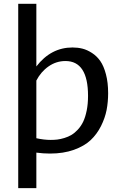

<svg xmlns="http://www.w3.org/2000/svg" viewBox="-20 -790 640 1003"><path d="M544.9 -303.2Q544.9 -257.3 536.9 -215.6Q528.8 -173.8 507.6 -131.3Q486.3 -88.9 453.4 -57.9Q420.4 -26.9 366 -7.3Q311.5 12.2 241.2 12.2Q206.1 12.2 169.9 7.3V192.9H75.2V-770H169.9V-442.9Q246.1 -542 358.9 -542Q386.2 -542 410.6 -535.9Q435.1 -529.8 460.4 -513.4Q485.8 -497.1 503.9 -471.2Q522 -445.3 533.4 -402.1Q544.9 -358.9 544.9 -303.2ZM245.1 -59.1Q263.2 -59.1 279.5 -61Q295.9 -63 316.2 -69.1Q336.4 -75.2 353.3 -85.2Q370.1 -95.2 386.7 -113Q403.3 -130.9 414.6 -154.3Q425.8 -177.7 432.9 -212.4Q439.9 -247.1 439.9 -289.1Q439.9 -471.2 321.8 -471.2Q273.9 -471.2 233.6 -443.1Q193.4 -415 169.9 -369.1V-67.9Q210 -59.1 245.1 -59.1Z"/></svg>

Font: Aurulent Sans Mono
Style: Regular
Weight: 400
Monospace: yes
Version: Version 2007.05.04